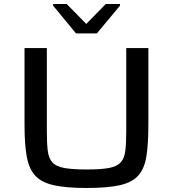

<svg xmlns="http://www.w3.org/2000/svg" viewBox="-20 -927 862 955"><path d="M411 8Q310 8 248.5 -5.5Q187 -19 155.5 -53Q124 -87 113 -148.5Q102 -210 102 -307V-688H213V-275Q213 -215 217.5 -177.5Q222 -140 240.5 -119.5Q259 -99 299.5 -91.5Q340 -84 411 -84Q482 -84 522 -91.5Q562 -99 580.5 -119.5Q599 -140 603.5 -177.5Q608 -215 608 -275V-688H718V-307Q718 -210 708 -148.5Q698 -87 667 -53Q636 -19 574.5 -5.5Q513 8 411 8ZM358 -761 244 -899V-907H312L409 -808L506 -907H577V-899L462 -761Z"/></svg>

Font: Saira Expanded Medium
Style: Regular
Weight: 500
Width: 7
Designer: Hector Gatti with collaboration of the Omnibus-Type team
Foundry: Omnibus-Type
Version: Version 1.100; ttfautohint (v1.8.3)